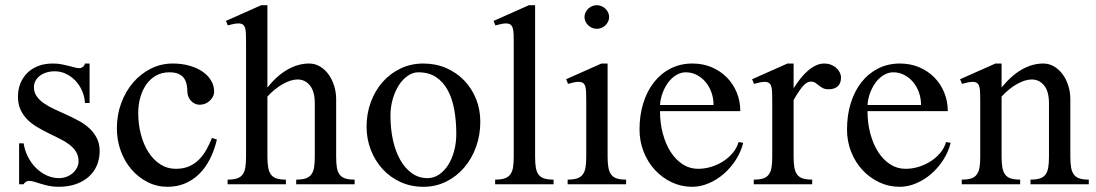

<svg xmlns="http://www.w3.org/2000/svg" viewBox="-20 -716 4259 746"><path d="M54.2 -159.2H71.8Q76.2 -130.9 88.9 -106.2Q101.6 -81.5 120.1 -63.2Q138.7 -44.9 161.6 -34.4Q184.6 -23.9 209 -23.9Q225.1 -23.9 239 -29.3Q252.9 -34.7 263.2 -43.9Q273.4 -53.2 279.3 -64.9Q285.2 -76.7 285.2 -89.8Q285.2 -110.8 275.1 -126.7Q265.1 -142.6 248.5 -155Q231.9 -167.5 210.7 -177.7Q189.5 -188 167.5 -199Q145.5 -210 124.3 -222.4Q103 -234.9 86.4 -251.5Q69.8 -268.1 59.8 -289.8Q49.8 -311.5 49.8 -340.8Q49.8 -368.7 59.3 -392.1Q68.8 -415.5 86.4 -432.9Q104 -450.2 128.9 -459.7Q153.8 -469.2 185.1 -469.2Q203.6 -469.2 218.8 -466.3Q233.9 -463.4 246.3 -460.2Q258.8 -457 269.3 -454.1Q279.8 -451.2 289.1 -451.2Q295.9 -451.2 302.2 -456.3Q308.6 -461.4 310.1 -469.2H328.1V-315.9H310.1Q308.6 -341.3 298.6 -363.8Q288.6 -386.2 272.7 -402.8Q256.8 -419.4 236.3 -429.2Q215.8 -439 192.9 -439Q174.3 -439 159.4 -434.1Q144.5 -429.2 134 -420.9Q123.5 -412.6 117.7 -401.4Q111.8 -390.1 111.8 -377.9Q111.8 -356.9 122.8 -341.6Q133.8 -326.2 151.6 -314Q169.4 -301.8 192.4 -291.3Q215.3 -280.8 239.5 -269.8Q263.7 -258.8 286.6 -246.3Q309.6 -233.9 327.4 -217.3Q345.2 -200.7 356.2 -179.2Q367.2 -157.7 367.2 -128.9Q367.2 -99.6 356.7 -74.2Q346.2 -48.8 325.9 -30.3Q305.7 -11.7 275.9 -1Q246.1 9.8 207 9.8Q186.5 9.8 169.7 6.1Q152.8 2.4 139.2 -1.7Q125.5 -5.9 114 -9.5Q102.5 -13.2 92.8 -13.2Q85.9 -13.2 80.1 -9.3Q74.2 -5.4 71.8 0H54.2Z M630.9 9.8Q589.8 9.8 554.2 -8.1Q518.6 -25.9 491.7 -56.6Q464.8 -87.4 449.5 -128.9Q434.1 -170.4 434.1 -217.8Q434.1 -270 451.2 -315.9Q468.3 -361.8 497.6 -395.8Q526.9 -429.7 566.4 -449.5Q606 -469.2 650.9 -469.2Q686 -469.2 715.6 -460.9Q745.1 -452.6 766.6 -438Q788.1 -423.3 800 -403.3Q812 -383.3 812 -359.9Q812 -349.6 807.1 -340.3Q802.2 -331.1 794.4 -324Q786.6 -316.9 776.9 -313Q767.1 -309.1 756.8 -309.1Q745.6 -309.1 736.6 -313.5Q727.5 -317.9 721.2 -325.2Q714.8 -332.5 711.4 -341.6Q708 -350.6 708 -359.9Q708 -376 704.8 -389.6Q701.7 -403.3 693.8 -413.6Q686 -423.8 672.4 -429.4Q658.7 -435.1 637.7 -435.1Q609.4 -435.1 586.9 -422.6Q564.5 -410.2 549.1 -388.7Q533.7 -367.2 525.4 -338.4Q517.1 -309.6 517.1 -276.9Q517.1 -232.9 527.6 -193.4Q538.1 -153.8 557.1 -124.3Q576.2 -94.7 603 -77.4Q629.9 -60.1 663.1 -60.1Q692.4 -60.1 714.4 -69.6Q736.3 -79.1 752.9 -95.7Q769.5 -112.3 781.7 -134Q793.9 -155.8 803.7 -180.2L822.8 -173.8Q812.5 -130.4 794.7 -96.2Q776.9 -62 752.4 -38.6Q728 -15.1 697.5 -2.7Q667 9.8 630.9 9.8Z M1019 -376Q1056.6 -422.9 1097.7 -446Q1138.7 -469.2 1181.2 -469.2Q1203.1 -469.2 1222.2 -458.3Q1241.2 -447.3 1255.4 -428.5Q1269.5 -409.7 1277.8 -384.3Q1286.1 -358.9 1286.1 -330.1V-106.9Q1286.1 -82.5 1288.8 -65.7Q1291.5 -48.8 1299.3 -38.1Q1307.1 -27.3 1321.3 -22.7Q1335.4 -18.1 1357.9 -18.1V0H1130.9V-18.1Q1153.8 -18.1 1168 -22.9Q1182.1 -27.8 1189.9 -38.6Q1197.8 -49.3 1200.4 -66.2Q1203.1 -83 1203.1 -106.9V-314.9Q1203.1 -360.4 1184.3 -383.8Q1165.5 -407.2 1136.2 -407.2Q1123 -407.2 1108.4 -402.6Q1093.8 -397.9 1078.4 -389.2Q1063 -380.4 1047.9 -368.2Q1032.7 -356 1019 -340.8V-106.9Q1019 -82.5 1022 -65.7Q1024.9 -48.8 1032.7 -38.1Q1040.5 -27.3 1054.4 -22.7Q1068.4 -18.1 1090.8 -18.1V0H864.3V-18.1Q887.2 -18.1 901.4 -22.9Q915.5 -27.8 923.1 -38.6Q930.7 -49.3 933.3 -66.2Q936 -83 936 -106.9V-549.8Q936 -569.3 935.5 -583.5Q935.1 -597.7 932.4 -606.9Q929.7 -616.2 923.6 -620.6Q917.5 -625 906.2 -625Q898.4 -625 888.4 -623Q878.4 -621.1 865.2 -617.2L857.9 -634.8L995.1 -695.8H1019Z M1625 9.8Q1577.1 9.8 1536.6 -8.5Q1496.1 -26.9 1466.8 -58.8Q1437.5 -90.8 1420.9 -133.3Q1404.3 -175.8 1404.3 -224.1Q1404.3 -274.9 1420.9 -319.6Q1437.5 -364.3 1466.8 -397.5Q1496.1 -430.7 1536.6 -450Q1577.1 -469.2 1625 -469.2Q1672.9 -469.2 1713.4 -451.7Q1753.9 -434.1 1783.4 -403.6Q1813 -373 1829.6 -331.8Q1846.2 -290.5 1846.2 -243.2Q1846.2 -190.9 1829.6 -145Q1813 -99.1 1783.4 -64.7Q1753.9 -30.3 1713.4 -10.3Q1672.9 9.8 1625 9.8ZM1641.1 -23.9Q1665.5 -23.9 1686 -37.8Q1706.5 -51.8 1721.4 -75.2Q1736.3 -98.6 1744.6 -129.9Q1752.9 -161.1 1752.9 -195.8Q1752.9 -245.6 1745.1 -289.3Q1737.3 -333 1719.7 -365.5Q1702.1 -397.9 1674.1 -416.5Q1646 -435.1 1605 -435.1Q1584 -435.1 1564.5 -421.6Q1544.9 -408.2 1530 -385.3Q1515.1 -362.3 1506.1 -331.5Q1497.1 -300.8 1497.1 -266.1Q1497.1 -215.8 1506.8 -171.6Q1516.6 -127.4 1535.2 -94.7Q1553.7 -62 1580.3 -43Q1606.9 -23.9 1641.1 -23.9Z M2059.1 -106.9Q2059.1 -82.5 2061.8 -65.7Q2064.5 -48.8 2072.3 -38.1Q2080.1 -27.3 2094.2 -22.7Q2108.4 -18.1 2130.9 -18.1V0H1903.8V-18.1Q1926.8 -18.1 1940.9 -22.9Q1955.1 -27.8 1962.9 -38.6Q1970.7 -49.3 1973.4 -66.2Q1976.1 -83 1976.1 -106.9V-549.8Q1976.1 -569.3 1975.6 -583.5Q1975.1 -597.7 1972.2 -606.9Q1969.2 -616.2 1963.1 -620.6Q1957 -625 1945.8 -625Q1938.5 -625 1928.5 -623Q1918.5 -621.1 1904.8 -617.2L1897.9 -634.8L2035.2 -695.8H2059.1Z M2298.8 -695.8Q2308.6 -695.8 2317.1 -692.1Q2325.7 -688.5 2332.3 -682.1Q2338.9 -675.8 2342.8 -667.5Q2346.7 -659.2 2346.7 -649.9Q2346.7 -640.6 2342.8 -632.3Q2338.9 -624 2332.3 -617.7Q2325.7 -611.3 2317.1 -607.7Q2308.6 -604 2298.8 -604Q2289.1 -604 2280.5 -607.7Q2272 -611.3 2265.4 -617.7Q2258.8 -624 2254.9 -632.3Q2251 -640.6 2251 -649.9Q2251 -659.2 2254.9 -667.5Q2258.8 -675.8 2265.4 -682.1Q2272 -688.5 2280.5 -692.1Q2289.1 -695.8 2298.8 -695.8ZM2257.8 -323.2Q2257.8 -342.8 2257.3 -356.7Q2256.8 -370.6 2254.2 -379.9Q2251.5 -389.2 2245.4 -393.6Q2239.3 -397.9 2228 -397.9Q2220.2 -397.9 2210.2 -396Q2200.2 -394 2187 -390.1L2179.7 -408.2L2316.9 -469.2H2340.8V-106.9Q2340.8 -82.5 2343.8 -65.7Q2346.7 -48.8 2354.5 -38.1Q2362.3 -27.3 2376.2 -22.7Q2390.1 -18.1 2412.6 -18.1V0H2185.5V-18.1Q2208.5 -18.1 2222.7 -22.9Q2236.8 -27.8 2244.6 -38.6Q2252.4 -49.3 2255.1 -66.2Q2257.8 -83 2257.8 -106.9Z M2669.4 9.8Q2627 9.8 2589.8 -7.8Q2552.7 -25.4 2524.9 -55.4Q2497.1 -85.4 2481 -126Q2464.8 -166.5 2464.8 -212.9Q2464.8 -268.6 2479.5 -315.4Q2494.1 -362.3 2521 -396.5Q2547.9 -430.7 2585.9 -450Q2624 -469.2 2670.4 -469.2Q2711.4 -469.2 2745.6 -454.6Q2779.8 -439.9 2804.4 -414.8Q2829.1 -389.6 2842.8 -356Q2856.4 -322.3 2856.4 -284.2H2544.4Q2544.4 -237.8 2555.4 -196.8Q2566.4 -155.8 2585.9 -125.5Q2605.5 -95.2 2632.6 -77.6Q2659.7 -60.1 2692.4 -60.1Q2719.2 -60.1 2745.1 -68.4Q2771 -76.7 2792.2 -90.8Q2813.5 -105 2828.6 -123.8Q2843.8 -142.6 2849.6 -164.1L2867.7 -161.1Q2858.9 -126 2838.9 -94.7Q2818.8 -63.5 2792 -40.3Q2765.1 -17.1 2733.4 -3.7Q2701.7 9.8 2669.4 9.8ZM2752.4 -308.1Q2752.4 -334.5 2744.1 -357.4Q2735.8 -380.4 2721.2 -397.7Q2706.5 -415 2686.8 -425Q2667 -435.1 2644.5 -435.1Q2626 -435.1 2608.6 -425Q2591.3 -415 2577.9 -397.7Q2564.5 -380.4 2555.4 -357.4Q2546.4 -334.5 2544.4 -308.1Z M2980.5 -323.2Q2980.5 -342.8 2980 -356.7Q2979.5 -370.6 2976.8 -379.9Q2974.1 -389.2 2968 -393.6Q2961.9 -397.9 2950.7 -397.9Q2942.9 -397.9 2933.1 -396Q2923.3 -394 2909.7 -390.1L2902.3 -408.2L3039.6 -469.2H3063.5V-373Q3075.7 -392.6 3089.4 -409.9Q3103 -427.2 3118.2 -440.4Q3133.3 -453.6 3149.4 -461.4Q3165.5 -469.2 3182.6 -469.2Q3196.3 -469.2 3208 -464.8Q3219.7 -460.4 3228.5 -452.9Q3237.3 -445.3 3242.4 -435.3Q3247.6 -425.3 3247.6 -414.1Q3247.6 -392.1 3234.9 -380.6Q3222.2 -369.1 3199.7 -369.1Q3185.5 -369.1 3177 -373.8Q3168.5 -378.4 3161.6 -384Q3154.8 -389.6 3147.9 -394.3Q3141.1 -398.9 3130.4 -398.9Q3113.8 -398.9 3097.2 -378.4Q3080.6 -357.9 3063.5 -327.1V-106.9Q3063.5 -82.5 3066.4 -65.7Q3069.3 -48.8 3077.1 -38.1Q3085 -27.3 3099.1 -22.7Q3113.3 -18.1 3135.7 -18.1V0H2908.7V-18.1Q2931.6 -18.1 2945.8 -22.9Q2960 -27.8 2967.5 -38.6Q2975.1 -49.3 2977.8 -66.2Q2980.5 -83 2980.5 -106.9Z M3475.6 9.8Q3433.1 9.8 3396 -7.8Q3358.9 -25.4 3331.1 -55.4Q3303.2 -85.4 3287.1 -126Q3271 -166.5 3271 -212.9Q3271 -268.6 3285.6 -315.4Q3300.3 -362.3 3327.1 -396.5Q3354 -430.7 3392.1 -450Q3430.2 -469.2 3476.6 -469.2Q3517.6 -469.2 3551.8 -454.6Q3585.9 -439.9 3610.6 -414.8Q3635.3 -389.6 3648.9 -356Q3662.6 -322.3 3662.6 -284.2H3350.6Q3350.6 -237.8 3361.6 -196.8Q3372.6 -155.8 3392.1 -125.5Q3411.6 -95.2 3438.7 -77.6Q3465.8 -60.1 3498.5 -60.1Q3525.4 -60.1 3551.3 -68.4Q3577.1 -76.7 3598.4 -90.8Q3619.6 -105 3634.8 -123.8Q3649.9 -142.6 3655.8 -164.1L3673.8 -161.1Q3665 -126 3645 -94.7Q3625 -63.5 3598.1 -40.3Q3571.3 -17.1 3539.6 -3.7Q3507.8 9.8 3475.6 9.8ZM3558.6 -308.1Q3558.6 -334.5 3550.3 -357.4Q3542 -380.4 3527.3 -397.7Q3512.7 -415 3492.9 -425Q3473.1 -435.1 3450.7 -435.1Q3432.1 -435.1 3414.8 -425Q3397.5 -415 3384 -397.7Q3370.6 -380.4 3361.6 -357.4Q3352.5 -334.5 3350.6 -308.1Z M3788.6 -323.2Q3788.6 -342.8 3788.1 -356.7Q3787.6 -370.6 3784.9 -379.9Q3782.2 -389.2 3776.1 -393.6Q3770 -397.9 3758.8 -397.9Q3751 -397.9 3741.2 -396Q3731.4 -394 3717.8 -390.1L3710.4 -408.2L3847.7 -469.2H3871.6V-376Q3909.7 -422.9 3950.4 -446Q3991.2 -469.2 4033.7 -469.2Q4055.7 -469.2 4074.7 -458.3Q4093.8 -447.3 4107.9 -428.5Q4122.1 -409.7 4130.4 -384.3Q4138.7 -358.9 4138.7 -330.1V-106.9Q4138.7 -82.5 4141.6 -65.7Q4144.5 -48.8 4152.3 -38.1Q4160.2 -27.3 4174.1 -22.7Q4188 -18.1 4210.4 -18.1V0H3983.9V-18.1Q4006.8 -18.1 4021 -22.9Q4035.2 -27.8 4042.7 -38.6Q4050.3 -49.3 4053 -66.2Q4055.7 -83 4055.7 -106.9V-314.9Q4055.7 -360.4 4036.9 -383.8Q4018.1 -407.2 3988.8 -407.2Q3975.6 -407.2 3960.9 -402.6Q3946.3 -397.9 3930.9 -389.2Q3915.5 -380.4 3900.4 -368.2Q3885.3 -356 3871.6 -340.8V-106.9Q3871.6 -82.5 3874.5 -65.7Q3877.4 -48.8 3885.3 -38.1Q3893.1 -27.3 3907.2 -22.7Q3921.4 -18.1 3943.8 -18.1V0H3716.8V-18.1Q3739.7 -18.1 3753.9 -22.9Q3768.1 -27.8 3775.6 -38.6Q3783.2 -49.3 3785.9 -66.2Q3788.6 -83 3788.6 -106.9Z"/></svg>

Font: YBG Bobotsari
Style: Regular
Weight: 400
Designer: R.S. Wihananto
Foundry: R.S. Wihananto
Version: Version 2.0.1